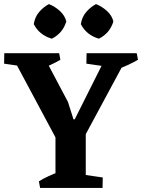

<svg xmlns="http://www.w3.org/2000/svg" viewBox="-22 -918 694 938"><path d="M258 -230 29 -658H184L310 -420L337 -335L358 -336L375 -302ZM174 0 168 -32Q190 -46 215.5 -57.5Q241 -69 267 -79L268 0ZM339 0 342 -71 480 -51 479 0ZM249 0V-306H397V0ZM136 -587 -2 -607 -1 -658H139ZM174 -579 161 -658H267L273 -626Q251 -613 226 -601.5Q201 -590 174 -579ZM387 -244 316 -281 505 -658H610ZM538 -587 400 -607 401 -658H541ZM553 -579 540 -658H646L652 -626Q630 -613 605 -601.5Q580 -590 553 -579ZM461 -729Q400 -747 373 -800Q378 -834 398.5 -858.5Q419 -883 447 -898Q477 -886 501 -864Q525 -842 532 -813Q514 -755 461 -729ZM231 -729Q170 -747 143 -800Q148 -834 168.5 -858.5Q189 -883 217 -898Q247 -886 271 -864Q295 -842 302 -813Q284 -755 231 -729Z"/></svg>

Font: Eczar SemiBold
Style: Regular
Weight: 600
Designer: Vaibhav Singh
Foundry: Rosetta Type Foundry
Version: Version 2.000